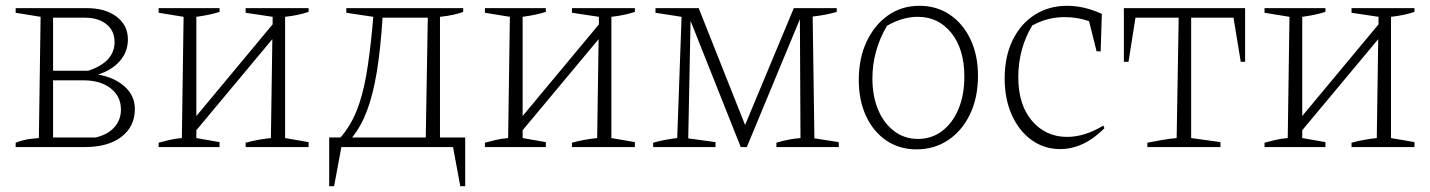

<svg xmlns="http://www.w3.org/2000/svg" viewBox="-20 -507 4932 662"><path d="M34 0V-15Q45 -20 64.5 -24.5Q84 -29 114 -31L120 -449L34 -463V-479H279Q343 -479 382 -449.5Q421 -420 421 -371Q421 -329 393.5 -297Q366 -265 318 -250Q375 -240 410 -208.5Q445 -177 445 -131Q445 -71 399 -35.5Q353 0 273 0ZM272 -446H163V-263H284Q375 -293 375 -362Q375 -401 347 -423.5Q319 -446 272 -446ZM269 -230H163V-33H310Q352 -43 374.5 -68.5Q397 -94 397 -129Q397 -175 361.5 -202.5Q326 -230 269 -230Z M527 0V-15Q546 -20 564.5 -24.5Q583 -29 607 -31L613 -449L527 -463V-479H737V-466Q718 -460 698.5 -456Q679 -452 657 -449V-107L920 -423V-449L827 -463V-479H1044V-466Q1008 -454 963 -449V-31L1044 -17V0H827V-15Q849 -21 871.5 -25Q894 -29 914 -31L919 -372L657 -58V-31L737 -17V0Z M1115 135V-33H1154Q1188 -72 1209 -123.5Q1230 -175 1242.5 -246Q1255 -317 1264 -414L1267 -449L1174 -463V-479H1577V-466Q1546 -454 1497 -449V-33H1584V135H1567L1542 0H1157L1132 135ZM1299 -446Q1292 -336 1279 -258Q1266 -180 1245.5 -125.5Q1225 -71 1194 -33H1448L1455 -446Z M1652 0V-15Q1671 -20 1689.5 -24.5Q1708 -29 1732 -31L1738 -449L1652 -463V-479H1862V-466Q1843 -460 1823.5 -456Q1804 -452 1782 -449V-107L2045 -423V-449L1952 -463V-479H2169V-466Q2133 -454 2088 -449V-31L2169 -17V0H1952V-15Q1974 -21 1996.5 -25Q2019 -29 2039 -31L2044 -372L1782 -58V-31L1862 -17V0Z M2788 -30 2872 -17V0H2657V-15Q2700 -28 2740 -31L2738 -441L2555 0H2534L2361 -435L2353 -30L2447 -17V0H2232V-15Q2254 -21 2275 -25Q2296 -29 2315 -31L2330 -449L2240 -463V-479H2389L2549 -76L2717 -479H2865V-466Q2828 -455 2782 -450Z M3140 8Q3081 8 3036 -22.5Q2991 -53 2966 -107Q2941 -161 2941 -231Q2941 -306 2968 -363.5Q2995 -421 3042 -454Q3089 -487 3150 -487Q3210 -487 3255.5 -456Q3301 -425 3326.5 -370.5Q3352 -316 3352 -246Q3352 -171 3325 -114Q3298 -57 3250 -24.5Q3202 8 3140 8ZM3145 -28Q3192 -28 3228 -55Q3264 -82 3284.5 -130.5Q3305 -179 3305 -243Q3305 -337 3260.5 -393Q3216 -449 3144 -449Q3092 -449 3038 -418Q2988 -332 2988 -237Q2988 -175 3008 -128Q3028 -81 3063.5 -54.5Q3099 -28 3145 -28Z M3635 7Q3580 7 3536.5 -24.5Q3493 -56 3468.5 -111Q3444 -166 3444 -236Q3444 -313 3472 -369.5Q3500 -426 3548.5 -456.5Q3597 -487 3659 -487Q3719 -487 3779 -459L3775 -330H3761L3735 -434Q3695 -448 3651 -448Q3591 -448 3539 -419Q3491 -339 3491 -241Q3491 -145 3538.5 -90Q3586 -35 3659 -35Q3720 -35 3784 -74L3788 -65Q3717 7 3635 7Z M4273 -479V-294H4258L4233 -446H4087V-31L4188 -17V0H3936V-15Q3962 -20 3987.5 -24.5Q4013 -29 4037 -31L4044 -446H3895L3871 -294H3855V-479Z M4340 0V-15Q4359 -20 4377.5 -24.5Q4396 -29 4420 -31L4426 -449L4340 -463V-479H4550V-466Q4531 -460 4511.5 -456Q4492 -452 4470 -449V-107L4733 -423V-449L4640 -463V-479H4857V-466Q4821 -454 4776 -449V-31L4857 -17V0H4640V-15Q4662 -21 4684.5 -25Q4707 -29 4727 -31L4732 -372L4470 -58V-31L4550 -17V0Z"/></svg>

Font: Piazzolla ExtraLight
Style: Regular
Weight: 200
Designer: Juan Pablo del Peral
Foundry: Huerta Tipografica
Version: Version 1.330